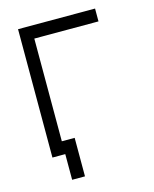

<svg xmlns="http://www.w3.org/2000/svg" viewBox="-113 -701 726 903"><g transform="rotate(-15 250.0 -250.0)"><path d="M437.5 -562.5V-625H62.5Q62.5 -625 62.5 0H125Q125 0 125 125H187.5V-62.5H125Q125 -62.5 125 -562.5Z"/></g></svg>

Font: Unifont
Style: Regular
Weight: 500
Version: Version 15.1.04